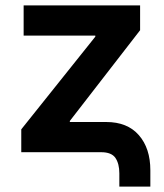

<svg xmlns="http://www.w3.org/2000/svg" viewBox="-20 -566 609 714"><path d="M423.8 127.9V78.6Q423.8 43 409.4 21.5Q395 0 356 0H59.1V-85L334.5 -429.7V-433.6H67.9V-545.9H501V-453.6L239.7 -116.2V-112.3H375Q453.6 -112.3 496.3 -63.5Q539.1 -14.6 539.1 67.4V127.9Z"/></svg>

Font: Inter Cardless
Style: Bold
Weight: 700
Designer: Rasmus Andersson
Foundry: rsms
Version: Version 4.001;git-9221beed3